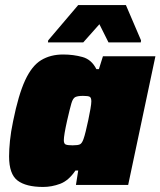

<svg xmlns="http://www.w3.org/2000/svg" viewBox="-20 -733 636 761"><path d="M151 8Q83 8 49.5 -17.5Q16 -43 16 -113Q16 -140 19.5 -175Q23 -210 32 -253Q53 -357 79.5 -414.5Q106 -472 143 -494.5Q180 -517 230 -517Q271 -517 307 -507Q343 -497 362 -459H372L388 -510H596L488 0H281L290 -57H279Q252 -17 218.5 -4.5Q185 8 151 8ZM268 -157Q289 -157 297 -161Q305 -165 311 -182Q315 -193 320 -213.5Q325 -234 330 -257.5Q335 -281 338.5 -301.5Q342 -322 342 -331Q342 -346 335.5 -349.5Q329 -353 309 -353Q289 -353 279 -348.5Q269 -344 263 -323.5Q257 -303 246 -255Q233 -197 233 -177Q233 -163 241 -160Q249 -157 268 -157ZM170 -565 171 -573 290 -713H479L539 -573L538 -565H410L374 -637L310 -565Z"/></svg>

Font: Saira Black
Style: Italic
Weight: 900
Italic angle: -12°
Designer: Hector Gatti with collaboration of the Omnibus-Type team
Foundry: Omnibus-Type
Version: Version 1.100; ttfautohint (v1.8.3)